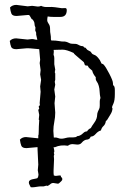

<svg xmlns="http://www.w3.org/2000/svg" viewBox="-20 -784 518 796"><path d="M329.1 -586.9H333Q335.9 -585 337.9 -582Q339.8 -579.1 342.3 -577.1Q344.7 -575.2 348.6 -573.7Q352.5 -572.3 355 -570.3Q357.4 -568.4 359.4 -564.5Q363.3 -558.6 370.6 -556.6Q377.9 -554.7 386.7 -544.4Q395.5 -534.2 397.9 -526.9Q400.4 -519.5 403.3 -519.5Q406.2 -519.5 409.2 -516.6Q418 -507.8 433.1 -478.5Q448.2 -449.2 448.2 -439.9Q448.2 -430.7 450.2 -429.7Q456.1 -426.8 456.1 -410.2V-393.6Q456.1 -367.2 450.2 -354.5Q444.3 -341.8 444.3 -338.9L446.3 -335Q446.3 -322.3 437 -308.1Q427.7 -293.9 425.8 -289.6Q423.8 -285.2 418.9 -282.2Q417 -268.6 409.2 -261.7Q401.4 -254.9 398.4 -243.2Q386.7 -240.2 377 -229Q367.2 -217.8 357.4 -217.8H356.4Q354.5 -214.8 353 -211.9Q351.6 -209 347.2 -207Q342.8 -205.1 339.4 -205.1Q335.9 -205.1 330.1 -202.1Q324.2 -199.2 318.4 -191.9Q312.5 -184.6 300.8 -184.6L281.2 -186.5Q269.5 -186.5 261.7 -179.7Q231.4 -184.6 208 -173.8H202.1Q205.1 -162.1 205.1 -157.2Q205.1 -152.3 203.1 -150.4L205.1 -143.6Q203.1 -139.6 203.1 -137.7L204.1 -124L202.1 -77.1V-66.4Q202.1 -61.5 203.1 -56.6Q209 -54.7 210.9 -54.7L226.6 -56.6Q228.5 -56.6 229.5 -56.2Q230.5 -55.7 232.4 -55.7Q231.4 -50.8 234.9 -48.8Q238.3 -46.9 238.3 -41.5Q238.3 -36.1 233.4 -32.2Q228.5 -28.3 226.1 -25.4Q223.6 -22.5 219.7 -22.5L201.2 -25.4Q193.4 -25.4 188 -20Q182.6 -14.6 174.8 -12.7Q173.8 -14.6 172.9 -14.6Q171.9 -14.6 166.5 -12.7Q161.1 -10.7 154.8 -11.2Q148.4 -11.7 140.6 -10.7Q132.8 -9.8 124.5 -8.3Q116.2 -6.8 107.4 -7.8Q105.5 -12.7 102.5 -17.6Q99.6 -22.5 99.6 -27.8Q99.6 -33.2 103.5 -36.1Q107.4 -39.1 113.3 -40.5Q119.1 -42 125.5 -43Q131.8 -43.9 135.7 -45.9Q139.6 -52.7 139.6 -60.5L136.7 -78.1L138.7 -101.6L135.7 -164.1V-173.8H132.8L89.8 -169.9Q72.3 -169.9 68.4 -179.7Q64.5 -189.5 62.5 -205.1Q72.3 -215.8 87.9 -215.8L134.8 -210.9H138.7V-222.7Q140.6 -223.6 140.6 -240.2Q140.6 -256.8 142.6 -286.1L140.6 -288.1L142.6 -307.6L138.7 -328.1L142.6 -334L140.6 -340.8Q140.6 -345.7 143.6 -346.2Q146.5 -346.7 145.5 -349.1Q144.5 -351.6 144.5 -357.4L148.4 -403.3L146.5 -425.8L150.4 -453.1L146.5 -475.6L148.4 -493.2L144.5 -522.5L146.5 -536.1L142.6 -580.1Q128.9 -581.1 116.7 -582.5Q104.5 -584 91.8 -584L47.9 -580.1Q30.3 -580.1 26.4 -589.4Q22.5 -598.6 20.5 -614.3Q30.3 -625 46.9 -625L93.8 -620.1L112.3 -622.1Q118.2 -622.1 123.5 -620.6Q128.9 -619.1 134.8 -619.1L129.9 -640.6Q129.9 -644.5 129.9 -648.4L126 -658.2L127 -669.9Q123 -677.7 123 -685.5Q123 -693.4 115.2 -703.1L111.3 -705.1Q108.4 -709 106.4 -713.4Q104.5 -717.8 100.6 -721.7H92.8L48.8 -717.8Q31.2 -717.8 27.3 -727.5Q23.4 -737.3 21.5 -752.9Q31.2 -763.7 47.9 -763.7L94.7 -757.8L113.3 -759.8L136.7 -756.8Q144.5 -756.8 150.4 -759.8Q162.1 -753.9 178.7 -754.9Q195.3 -755.9 209 -753.9L236.3 -750Q242.2 -750 249.5 -750.5Q256.8 -751 256.8 -742.2Q256.8 -713.9 230.5 -713.9H201.2Q187.5 -713.9 177.7 -715.8Q175.8 -708 175.8 -700.7Q175.8 -693.4 181.6 -685.5Q187.5 -677.7 187.5 -666Q187.5 -654.3 188 -651.4Q188.5 -648.4 189.9 -639.2Q191.4 -629.9 190.9 -625.5Q190.4 -621.1 192.4 -616.2Q211.9 -616.2 224.6 -613.8Q237.3 -611.3 243.2 -611.8Q249 -612.3 255.4 -610.4Q261.7 -608.4 267.1 -605.5Q272.5 -602.5 280.8 -602.5Q289.1 -602.5 293 -602.1Q296.9 -601.6 298.8 -601.1Q300.8 -600.6 303.2 -599.1Q305.7 -597.7 311 -595.2Q316.4 -592.8 321.3 -592.8Q326.2 -592.8 329.1 -586.9ZM201.2 -241.2 203.1 -213.9Q213.9 -214.8 220.2 -211.9Q226.6 -209 233.9 -209Q241.2 -209 246.1 -210.4Q251 -211.9 258.8 -213.4Q266.6 -214.8 275.9 -214.4Q285.2 -213.9 294.9 -215.8Q300.8 -220.7 303.2 -220.2Q305.7 -219.7 312 -222.7Q318.4 -225.6 325.2 -232.4Q332 -239.3 340.8 -239.3Q346.7 -249 356.4 -252.9Q362.3 -263.7 369.6 -273.4Q377 -283.2 379.9 -292Q382.8 -300.8 382.8 -307.1Q382.8 -313.5 385.7 -320.8Q388.7 -328.1 391.1 -332.5Q393.6 -336.9 393.6 -346.7V-363.3Q393.6 -370.1 396.5 -377.9Q393.6 -390.6 393.1 -403.8Q392.6 -417 389.6 -427.7Q386.7 -438.5 381.3 -445.8Q376 -453.1 377 -460.9V-463.9Q365.2 -477.5 362.3 -491.2Q357.4 -496.1 352.1 -500Q346.7 -503.9 343.8 -511.7Q333 -511.7 331.5 -515.1Q330.1 -518.6 329.1 -522.5Q328.1 -526.4 325.2 -528.3Q322.3 -530.3 310.1 -541Q297.9 -551.8 292 -556.6Q286.1 -561.5 285.2 -564.5Q255.9 -578.1 240.2 -578.1Q224.6 -578.1 217.3 -577.6Q210 -577.1 202.1 -577.1Q203.1 -575.2 203.1 -569.3Q203.1 -563.5 202.1 -558.6V-556.6Q205.1 -550.8 205.1 -543V-517.6L209 -495.1Q209 -491.2 207 -489.3Q208 -488.3 208 -485.4L207 -481.4L209 -480.5V-453.1L207 -445.3L209 -432.6L205.1 -413.1L209 -383.8L206.1 -356.4L209 -317.4Q209 -297.9 205.1 -278.8Q201.2 -259.8 201.2 -241.2Z"/></svg>

Font: Mountains of Christmas
Style: Regular
Weight: 400
Designer: Crystal Kluge
Foundry: Font Diner, Inc DBA Tart Workshop
Version: Version 1.003